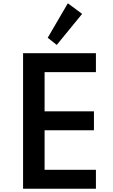

<svg xmlns="http://www.w3.org/2000/svg" viewBox="-20 -1149 690 1169"><path d="M120.5 0H564V-115H251.5V-356H552V-471H251.5V-710H564V-825H120.5ZM325.5 -875.5 480 -1064.5 393 -1129 270.5 -919Z"/></svg>

Font: Spartan SemiBold
Style: Regular
Weight: 600
Designer: Matt Bailey, Mirko Velimirovic
Foundry: Matt Bailey
Version: Version 1.003; ttfautohint (v1.8.3)